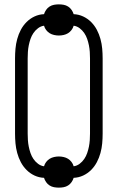

<svg xmlns="http://www.w3.org/2000/svg" viewBox="-20 -808 540 881"><path d="M250 53Q239 53 228 51Q217 49 207.5 43Q198 37 191.5 27.5Q185 18 182 8Q159 7 138.5 -2.5Q118 -12 102 -28Q86 -44 75.5 -64Q65 -84 59 -106Q53 -128 51 -150.5Q49 -173 49 -195V-540Q49 -562 51 -584.5Q53 -607 59 -629Q65 -651 75.5 -671Q86 -691 102 -707Q118 -723 138.5 -732.5Q159 -742 182 -743Q185 -753 191.5 -762.5Q198 -772 207.5 -778Q217 -784 228 -786Q239 -788 250 -788Q261 -788 272 -786Q283 -784 292.5 -778Q302 -772 308.5 -762.5Q315 -753 318 -743Q341 -742 361.5 -732.5Q382 -723 398 -707Q414 -691 424.5 -671Q435 -651 441 -629Q447 -607 449 -584.5Q451 -562 451 -540V-195Q451 -173 449 -150.5Q447 -128 441 -106Q435 -84 424.5 -64Q414 -44 398 -28Q382 -12 361.5 -2.5Q341 7 318 8Q315 18 308.5 27.5Q302 37 292.5 43Q283 49 272 51Q261 53 250 53ZM318 -45Q333 -47 345.5 -56.5Q358 -66 366.5 -78.5Q375 -91 380 -105.5Q385 -120 388 -135Q391 -150 392 -165Q393 -180 393 -195V-540Q393 -555 392 -570Q391 -585 388 -600Q385 -615 380 -629.5Q375 -644 366.5 -656.5Q358 -669 345.5 -678.5Q333 -688 318 -690Q315 -679 308 -670Q301 -661 292 -655.5Q283 -650 272 -647.5Q261 -645 250 -645Q239 -645 228 -647.5Q217 -650 208 -655.5Q199 -661 192 -670Q185 -679 182 -690Q167 -688 154.5 -678.5Q142 -669 133.5 -656.5Q125 -644 120 -629.5Q115 -615 112 -600Q109 -585 108 -570Q107 -555 107 -540V-195Q107 -180 108 -165Q109 -150 112 -135Q115 -120 120 -105.5Q125 -91 133.5 -78.5Q142 -66 154.5 -56.5Q167 -47 182 -45Q185 -56 192 -65Q199 -74 208 -79.5Q217 -85 228 -87.5Q239 -90 250 -90Q261 -90 272 -87.5Q283 -85 292 -79.5Q301 -74 308 -65Q315 -56 318 -45Z"/></svg>

Font: Iosevka Fixed SS04 Light
Style: Regular
Weight: 300
Monospace: yes
Designer: Belleve Invis
Foundry: Belleve Invis
Version: Version 32.5.0